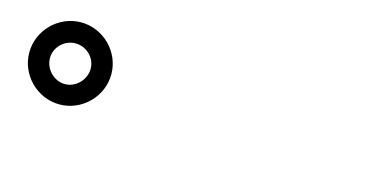

<svg xmlns="http://www.w3.org/2000/svg" viewBox="-38 -977 1077 538"><g transform="rotate(15 500.0 -708.0)"><path d="M28 -708C28 -643 82 -589 147 -589C212 -589 266 -643 266 -708C266 -773 212 -827 147 -827C82 -827 28 -773 28 -708ZM88 -708C88 -740 115 -766 147 -766C179 -766 206 -740 206 -708C206 -676 179 -648 147 -648C115 -648 88 -676 88 -708Z"/></g></svg>

Font: Source Han Sans JP
Style: Bold
Weight: 700
Designer: Ryoko NISHIZUKA 西塚涼子 (kana, bopomofo & ideographs); Paul D. Hunt (Latin, Greek & Cyrillic); Sandoll Communications 산돌커뮤니
Foundry: Adobe
Version: Version 2.002;hotconv 1.0.116;makeotfexe 2.5.65601